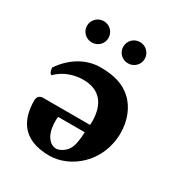

<svg xmlns="http://www.w3.org/2000/svg" viewBox="-154 -735 798 853"><g transform="rotate(30 244.5 -308.5)"><path d="M52 -304C93 -346 147 -357 185 -357C263 -357 311 -312 311 -214C311 -207 310 -203 310 -198H70C46 -198 41 -181 41 -167C41 -82 74 11 221 11C326 11 446 -82 446 -235C446 -294 425 -354 382 -393C344 -427 295 -443 224 -443C155 -443 87 -408 37 -335C37 -322 42 -304 52 -304ZM306 -158C305 -123 300 -85 286 -65C270 -41 243 -31 232 -31C205 -31 168 -57 168 -137C168 -143 168 -156 170 -158ZM78 -573C78 -543 103 -519 133 -519C164 -519 188 -543 188 -573C188 -604 164 -628 133 -628C103 -628 78 -604 78 -573ZM264 -573C264 -543 288 -519 319 -519C349 -519 374 -543 374 -573C374 -604 349 -628 319 -628C288 -628 264 -604 264 -573Z"/></g></svg>

Font: Libertinus Serif
Style: Bold
Weight: 700
Designer: Philipp H. Poll, Khaled Hosny
Foundry: Caleb Maclennan
Version: Version 7.050;RELEASE